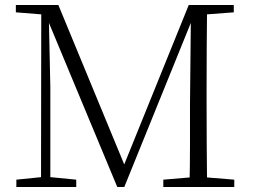

<svg xmlns="http://www.w3.org/2000/svg" viewBox="-20 -743 1005 763"><path d="M45 0V-29L153 -40H171L283 -29V0ZM43 -694V-723H175V-684H168ZM143 0 144 -723H173L180 -398V0ZM446 0 157 -694H152V-723H212L483 -67H463L469 -78L730 -723H764V-694H756L746 -671L474 0ZM629 0V-29L759 -40H777L911 -29V0ZM733 0Q735 -83 735 -165Q735 -247 735 -325L739 -723H803Q802 -641 801.5 -557.5Q801 -474 801 -390V-333Q801 -249 801.5 -166Q802 -83 803 0ZM768 -684V-723H909V-694L777 -684Z"/></svg>

Font: Noto Serif TC
Style: Regular
Weight: 200
Designer: Ryoko NISHIZUKA 西塚涼子 (kana & ideographs); Frank Grießhammer (Latin, Greek & Cyrillic); Wenlong ZHANG 张文龙 (bopomofo); San
Foundry: Adobe
Version: Version 2.001;hotconv 1.1.0;makeotfexe 2.6.0